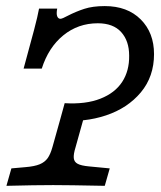

<svg xmlns="http://www.w3.org/2000/svg" viewBox="-20 -602 522 622"><path d="M398.4 -421.8Q398.4 -469.4 372.6 -498Q346.8 -526.6 296.8 -526.6Q233.1 -526.6 185.1 -487.5Q137.1 -448.4 115.3 -379.8H56.5Q78.2 -458.9 90.3 -504.8Q102.4 -550.8 106.5 -574.2H165.3Q162.1 -557.3 165.3 -549.2Q168.5 -541.1 175.8 -541.1Q179 -541.1 185.5 -544Q191.9 -546.8 199.2 -550.8Q225.8 -564.5 253.2 -573.4Q280.6 -582.3 319.4 -582.3Q392.7 -582.3 435.9 -539.1Q479 -496 479 -426.6Q479 -354 436.3 -302.8Q393.5 -251.6 323.4 -228.2Q253.2 -204.8 174.2 -212.1L189.5 -267.7Q258.1 -263.7 305.2 -282.3Q352.4 -300.8 375.8 -336.7Q399.2 -372.6 398.4 -421.8ZM0.8 0 16.9 -56.5 62.1 -60.5Q91.9 -62.9 108.5 -69.8Q125 -76.6 134.3 -89.5Q143.5 -102.4 150 -125.8L182.3 -241.1Q196.8 -239.5 218.1 -240.3Q239.5 -241.1 258.1 -244.4L225 -125.8Q217.7 -102.4 219 -89.9Q220.2 -77.4 231.5 -71.4Q242.7 -65.3 268.5 -62.9L335.5 -56.5L319.4 0Q198.4 -2.4 150.8 -2.4H152.4H154Q95.2 -2.4 0.8 0Z"/></svg>

Font: Playfair Micro SmCond SmLight
Style: Italic
Weight: 360
Width: 4
Italic angle: -15.6°
Designer: Claus Eggers Sørensen
Foundry: Claus Eggers Sørensen
Version: Version 2.203;Glyphs 3.3 (3326)